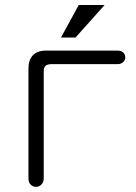

<svg xmlns="http://www.w3.org/2000/svg" viewBox="-20 -723 540 761"><path d="M162.1 -522.5Q127.9 -522.5 109.4 -502.9Q92.8 -484.4 92.8 -451.2V-15.6Q92.8 0 101.6 8.8Q110.4 17.6 123 17.6Q134.8 17.6 143.6 8.8Q153.3 0 153.3 -15.6V-438.5Q153.3 -454.1 159.2 -460.9Q167 -468.8 184.6 -468.8H446.3Q460 -468.8 468.8 -477.5Q476.6 -485.4 476.6 -496.1Q476.6 -506.8 468.8 -514.6Q460 -522.5 446.3 -522.5ZM394.5 -703.1H292L221.7 -574.2H279.3Z"/></svg>

Font: Gulim
Style: Regular
Weight: 400
Version: Version 2.21